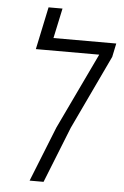

<svg xmlns="http://www.w3.org/2000/svg" viewBox="-54 -804 544 843"><g transform="rotate(5 218.0 -382.5)"><path d="M108.9 0 205.6 -242.2 365.2 -577.6H85.9L125.5 -765.1H187L158.7 -632.8H435.5L422.9 -572.8L268.6 -246.6L170.4 0Z"/></g></svg>

Font: Open Sans SemiCondensed Light
Style: Italic
Weight: 300
Width: 4
Italic angle: -12°
Designer: Monotype Design Team
Foundry: Monotype Imaging Inc.
Version: Version 3.000